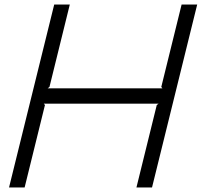

<svg xmlns="http://www.w3.org/2000/svg" viewBox="-20 -830 893 850"><path d="M653 0H584L674 -365L682 -371H174L179 -365L89 0H20L220 -810H289L199 -445L191 -439H699L694 -445L784 -810H853Z"/></svg>

Font: TypoPRO Sinkin Sans
Style: 300 Light Italic
Weight: 300
Italic angle: -112°
Designer: Keith Bates
Foundry: K-Type
Version: Sinkin Sans (version 1.0)  by Keith Bates   •   © 2014   www